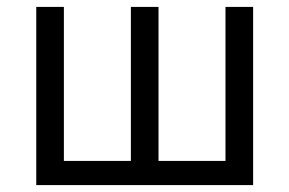

<svg xmlns="http://www.w3.org/2000/svg" viewBox="-20 -536 838 556"><path d="M85 -516H165V-70H359V-516H439V-70H633V-516H713V0H85Z"/></svg>

Font: IBMPlexSans
Style: Regular
Weight: 400
Designer: Mike Abbink, Paul van der Laan, Pieter van Rosmalen
Foundry: Bold Monday
Version: Version 3.1